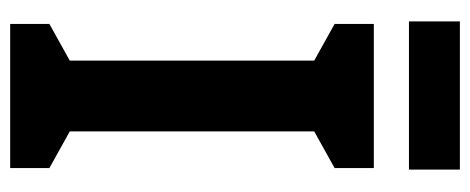

<svg xmlns="http://www.w3.org/2000/svg" viewBox="-293 -681 923 377"><g transform="rotate(90 168.5 -492.5)"><path d="M310 -51H27V-128L99 -168V-648L27 -688V-765H310V-688L238 -648V-168L310 -128ZM313 -934V-834H22V-934Z"/></g></svg>

Font: Noto Sans Tamil UI Condensed
Style: Bold
Weight: 700
Width: 3
Designer: Jelle Bosma - Monotype Design Team
Foundry: Monotype Imaging Inc.
Version: Version 2.004; ttfautohint (v1.8.4.7-5d5b)